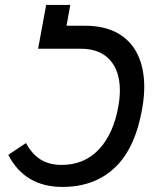

<svg xmlns="http://www.w3.org/2000/svg" viewBox="-20 -745 640 776"><path d="M13.5 -119 85 -167Q108 -123.5 143 -101Q178 -78.5 229 -78.5Q321 -78.5 380 -141.5Q439 -204.5 458.5 -316Q464.5 -350 464.5 -379Q464.5 -458.5 423.8 -503.2Q383 -548 307 -548H134L166.5 -725H264L249 -641H323.5Q402 -641 455.8 -610.8Q509.5 -580.5 536.2 -525Q563 -469.5 563 -394Q563 -355 555.5 -310.5Q528 -147.5 445.2 -68.5Q362.5 10.5 232.5 10.5Q80.5 10.5 13.5 -119Z"/></svg>

Font: JuliaMono Italic
Style: Regular
Weight: 400
Italic angle: -9°
Monospace: yes
Designer: cormullion
Foundry: corm
Version: Version 0.049; ttfautohint (v1.8.4)